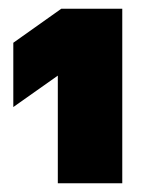

<svg xmlns="http://www.w3.org/2000/svg" viewBox="-20 -800 330 440"><path d="M112.5 -380V-626.7L10.5 -554.7V-702L120.5 -780H260.2V-380Z"/></svg>

Font: Golos Text
Style: Regular
Weight: 400
Designer: A.Korolkova, Vitaly Kuzmin
Foundry: ParaType Ltd
Version: Version 2.004